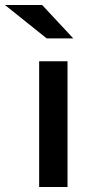

<svg xmlns="http://www.w3.org/2000/svg" viewBox="-86 -745 358 765"><path d="M70 0V-501H183V0ZM100 -592 -66 -725H82L206 -592Z"/></svg>

Font: Red Hat Text Medium
Style: Regular
Weight: 500
Designer: Pentagram, MCKL
Foundry: Pentagram, MCKL
Version: Version 1.023